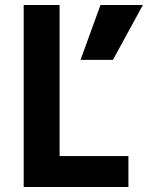

<svg xmlns="http://www.w3.org/2000/svg" viewBox="-20 -750 593 770"><path d="M75 0V-730H219V-124H495V0ZM433 -510H303L383 -730H553Z"/></svg>

Font: M PLUS Code Latin SemiExpanded
Style: Bold
Weight: 700
Width: 6
Designer: Coji Morishita
Foundry: UNDERFOREST DESIGN
Version: Version 1.002; ttfautohint (v1.8.3)